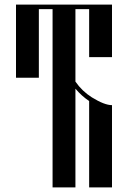

<svg xmlns="http://www.w3.org/2000/svg" viewBox="-20 -820 560 840"><path d="M210 0V-780H150V-480H50V-800H470V-570H370V-780H310V-463Q339 -421 382 -394Q437 -360 470 -360V0H370V-378Q337 -400 310 -432V0Z"/></svg>

Font: Oglavie Unicode
Style: Normal
Weight: 400
Version: Version 1.1